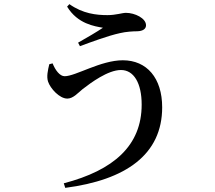

<svg xmlns="http://www.w3.org/2000/svg" viewBox="-20 -836 1040 927"><path d="M234 -530 218 -526C211 -497 204 -466 212 -442C223 -409 267 -360 305 -360C333 -360 356 -387 378 -405C418 -436 501 -498 564 -498C626 -498 664 -435 664 -331C664 -133 529 -14 288 49L295 71C588 33 763 -90 763 -318C763 -459 689 -545 573 -545C466 -545 345 -468 292 -468C269 -468 247 -497 234 -530ZM304 -804C355 -720 438 -709 477 -702C449 -683 398 -653 357 -630L366 -613C414 -631 503 -664 559 -676C588 -683 623 -685 643 -685C671 -686 685 -697 685 -714C685 -748 631 -774 588 -774C570 -774 540 -763 499 -763C445 -763 380 -770 315 -816Z"/></svg>

Font: Noto Serif SC SemiBold
Style: Regular
Weight: 600
Designer: Ryoko NISHIZUKA 西塚涼子 (kana & ideographs); Frank Grießhammer (Latin, Greek & Cyrillic); Wenlong ZHANG 张文龙 (bopomofo); San
Foundry: Adobe
Version: Version 2.001;hotconv 1.1.0;makeotfexe 2.6.0